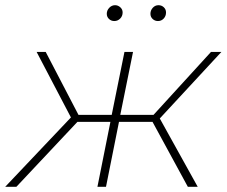

<svg xmlns="http://www.w3.org/2000/svg" viewBox="-48 -719 872 739"><path d="M675 0 539 -250H410L360 0H327L377 -250H250L15 0H-28L225 -267L93 -519H128L254 -277H382L431 -519H464L415 -277H543L764 -519H804L567 -263L713 0ZM560 -638Q548 -638 539.5 -646Q531 -654 531 -666Q531 -679 540 -689Q549 -699 562 -699Q574 -699 582.5 -691Q591 -683 591 -671Q591 -657 582 -647.5Q573 -638 560 -638ZM392 -638Q380 -638 371.5 -646Q363 -654 363 -666Q363 -679 372.5 -689Q382 -699 395 -699Q406 -699 415 -691Q424 -683 424 -671Q424 -657 414.5 -647.5Q405 -638 392 -638Z"/></svg>

Font: Montserrat ExtraLight
Style: Italic
Weight: 200
Italic angle: -11.3°
Designer: Julieta Ulanovsky
Foundry: Julieta Ulanovsky
Version: Version 9.000; ttfautohint (v1.8.4.7-5d5b)